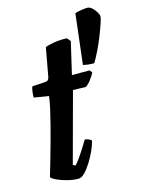

<svg xmlns="http://www.w3.org/2000/svg" viewBox="-120 -872 710 943"><g transform="rotate(-15 235.0 -400.0)"><path d="M160 0Q133 0 102.5 -8Q72 -16 50.5 -26.5Q29 -37 26 -44Q38 -84 50 -126Q62 -168 73.5 -209.5Q85 -251 95 -290Q105 -329 113 -364.5Q121 -400 125 -430L50 -442Q50 -461 52.5 -476Q55 -491 58 -497L124 -501Q135 -502 139.5 -507Q144 -512 146 -524L172 -666Q188 -673 219.5 -678Q251 -683 283 -681L298 -663L260 -500H350L360 -487Q351 -469 336.5 -450.5Q322 -432 310 -426L246 -428L150 -73L162 -66Q172 -76 186.5 -96.5Q201 -117 215 -139.5Q229 -162 239 -178Q249 -178 259.5 -173Q270 -168 272 -163Q267 -142 254.5 -114.5Q242 -87 225.5 -60.5Q209 -34 192 -17Q175 0 160 0ZM381 -528Q361 -528 347 -530Q333 -532 325 -534L355 -789Q363 -793 384.5 -796.5Q406 -800 417 -800Q431 -800 442.5 -789Q454 -778 462 -764.5Q470 -751 470 -743Q470 -733 461 -706.5Q452 -680 438.5 -646Q425 -612 409.5 -580.5Q394 -549 381 -528Z"/></g></svg>

Font: Texturina 12pt ExtraBold
Style: Italic
Weight: 800
Italic angle: -11°
Designer: Guillermo Torres Carreño
Foundry: Omnibus-Type
Version: Version 1.002